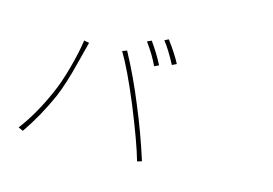

<svg xmlns="http://www.w3.org/2000/svg" viewBox="-101 -1001 1701 1195"><g transform="rotate(15 750.0 -403.5)"><path d="M751 -760.7Q798.8 -694.3 835 -624L806.6 -610.4Q775.4 -677.7 723.6 -748ZM851.6 -795.9Q910.2 -717.8 939.5 -660.2L911.1 -646.5Q866.2 -732.4 826.2 -783.2ZM243.2 -290Q275.4 -360.4 304.7 -467.3Q334 -574.2 344.7 -652.3L377.9 -646.5Q377 -644.5 341.3 -503.4Q305.7 -362.3 268.6 -275.4Q205.1 -131.8 121.1 -10.7L90.8 -24.4Q175.8 -136.7 243.2 -290ZM735.4 -345.7Q650.4 -549.8 589.8 -650.4L619.1 -661.1Q697.3 -516.6 762.7 -356.4Q831.1 -194.3 886.7 -19.5L857.4 -10.7Q827.1 -120.1 735.4 -345.7Z"/></g></svg>

Font: Bpmf Zihi Sans ExtraLight
Style: ExtraLight
Weight: 250
Foundry: But Ko
Version: Version 1.320